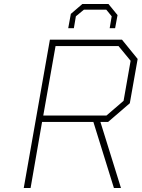

<svg xmlns="http://www.w3.org/2000/svg" viewBox="-20 -934 704 954"><path d="M319 -794 332 -865 389 -914H519L564 -859L552 -794H525L535 -853L508 -886H397L357 -853L347 -794ZM98 0 228 -737H586L664 -641L625 -421L517 -328H479L581 0H546L444 -328H189L132 0ZM195 -360H509L594 -433L629 -632L569 -705H256Z"/></svg>

Font: Tomorrow ExtraLight
Style: Italic
Weight: 275
Italic angle: -10°
Designer: Tony de Marco, Monica Rizzolli
Foundry: Just in Type
Version: Version 2.002